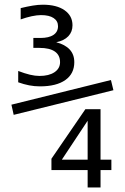

<svg xmlns="http://www.w3.org/2000/svg" viewBox="-20 -700 540 829"><path d="M348.6 -228.5H414.1V-10.7H460.9V34.2H414.1V109.4H358.4V34.2H202.1V-14.6ZM358.4 -178.7 247.1 -10.7H358.4ZM222.7 -517.6Q260.7 -507.8 280.8 -486.3Q300.8 -464.8 300.8 -431.6Q300.8 -381.8 262.2 -354.5Q223.6 -327.1 152.3 -327.1Q128.9 -327.1 106 -331.5Q83 -335.9 58.6 -344.7V-393.6Q86.9 -382.8 109.4 -377.4Q131.8 -372.1 150.4 -372.1Q191.4 -372.1 215.3 -388.2Q239.3 -404.3 239.3 -431.6Q239.3 -461.9 216.8 -477.5Q194.3 -493.2 150.4 -493.2H124V-536.1H154.3Q191.4 -536.1 210.9 -549.3Q230.5 -562.5 230.5 -586.9Q230.5 -609.4 211.4 -622.1Q192.4 -634.8 157.2 -634.8Q139.6 -634.8 116.7 -629.9Q93.8 -625 69.3 -616.2V-665Q97.7 -671.9 121.1 -675.8Q144.5 -679.7 165 -679.7Q224.6 -679.7 258.8 -655.8Q293 -631.8 293 -590.8Q293 -562.5 274.9 -543.5Q256.8 -524.4 222.7 -517.6ZM39.1 -204.1 29.3 -248 459 -354.5 469.7 -310.5Z"/></svg>

Font: BabelStone Irk Bitig
Style: Regular
Weight: 400
Designer: Andrew West
Foundry: BabelStone
Version: Version 1.03 June 7, 2023